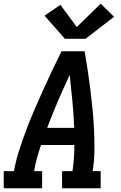

<svg xmlns="http://www.w3.org/2000/svg" viewBox="-27 -1010 647 1030"><path d="M-7 0V-92H48Q58 -148 75.5 -202.5Q93 -257 113 -310.5Q133 -364 156 -417.5Q179 -471 203 -524Q227 -577 252 -630Q277 -683 303 -735H427Q436 -683 444 -630Q452 -577 458.5 -524Q465 -471 470 -418Q475 -365 477.5 -311Q480 -257 479.5 -202Q479 -147 470 -92H513V0H306V-92H362Q367 -127 369.5 -162Q372 -197 372 -232H193Q181 -197 171.5 -162.5Q162 -128 156 -92H199V0ZM371 -324Q368 -396 361.5 -466.5Q355 -537 347 -608Q314 -538 283.5 -467Q253 -396 226 -324ZM321 -802 212 -926 297 -984 385 -865 513 -990 585 -920 432 -802Z"/></svg>

Font: Iosevka Curly Slab SmBdEx
Style: Italic
Weight: 600
Width: 7
Italic angle: -9°
Monospace: yes
Designer: Belleve Invis
Foundry: Belleve Invis
Version: Version 11.1.0; ttfautohint (v1.8.3)